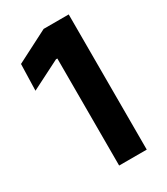

<svg xmlns="http://www.w3.org/2000/svg" viewBox="-163 -713 682 786"><g transform="rotate(-30 178.0 -319.5)"><path d="M163 0V-506H156.5L19.5 -436.5L23 -561L175 -639H293.5V0Z"/></g></svg>

Font: Anek Gurmukhi Medium SemiBold
Style: Regular
Weight: 600
Version: Version 1.003